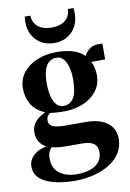

<svg xmlns="http://www.w3.org/2000/svg" viewBox="-107 -832 770 1140"><g transform="rotate(-10 278.0 -262.0)"><path d="M248 244.5Q205.5 244.5 163.2 238Q121 231.5 86.2 217Q51.5 202.5 30.5 178Q9.5 153.5 9.5 117Q9.5 90.5 23.2 69.5Q37 48.5 61.2 34Q85.5 19.5 117 14Q89.5 -2 75.8 -25Q62 -48 62 -80Q62 -105 72.8 -125Q83.5 -145 102.5 -160.5Q121.5 -176 146 -187Q90 -210.5 65.2 -253.2Q40.5 -296 40.5 -348.5Q40.5 -404 72.5 -444.2Q104.5 -484.5 157.2 -506Q210 -527.5 272.5 -527.5Q332.5 -527.5 373.8 -514.2Q415 -501 441 -474.5Q452 -498 474 -514.2Q496 -530.5 526.5 -530.5H551.5V-434.5L466.5 -434Q472.5 -427.5 477 -413.5Q481.5 -399.5 484.2 -382.8Q487 -366 487 -351.5Q487 -296 456 -255.8Q425 -215.5 372.8 -194Q320.5 -172.5 256 -172.5Q235.5 -172.5 212.5 -174Q189.5 -175.5 173.5 -178Q164 -170.5 157.8 -160.8Q151.5 -151 151.5 -135.5Q151.5 -110 174.8 -99.2Q198 -88.5 256 -88.5H371Q429 -88.5 468.5 -72.8Q508 -57 528.5 -27.5Q549 2 549 42Q549 89.5 526 127Q503 164.5 461.8 190.5Q420.5 216.5 365.8 230.5Q311 244.5 248 244.5ZM263.5 208Q312.5 208 348.2 196.2Q384 184.5 403.2 160.5Q422.5 136.5 422.5 100Q422.5 78 413.2 63.5Q404 49 383.2 41.2Q362.5 33.5 328 33.5H234.5Q208 33.5 185.8 30.8Q163.5 28 147.5 24Q138 33.5 131.2 48.5Q124.5 63.5 124.5 91.5Q124.5 131.5 144.2 157.2Q164 183 195.8 195.2Q227.5 207.5 263.5 208ZM261 -205.5Q302 -205.5 322.8 -240.5Q343.5 -275.5 343.5 -350.5Q343.5 -392 335 -424.5Q326.5 -457 309.8 -475.8Q293 -494.5 268 -494.5Q241.5 -494.5 223 -479.5Q204.5 -464.5 194.8 -433Q185 -401.5 185 -353Q185 -310.5 193.2 -277Q201.5 -243.5 218.2 -224.5Q235 -205.5 261 -205.5ZM272.5 -582.5Q228.5 -582.5 194.8 -601.8Q161 -621 142 -655.2Q123 -689.5 123 -734.5Q123 -744.5 123.5 -752.2Q124 -760 125 -767.5H159.5Q159.5 -762.5 160 -756.8Q160.5 -751 162 -745Q167.5 -723.5 181.8 -708Q196 -692.5 218.8 -684.2Q241.5 -676 272.5 -676Q303 -676 325.8 -684.2Q348.5 -692.5 362.8 -708Q377 -723.5 382.5 -745Q384 -751 384.5 -756.8Q385 -762.5 385 -767.5H419Q420 -760 420.5 -752.2Q421 -744.5 421 -734.5Q421 -689.5 402 -655.2Q383 -621 349.5 -601.8Q316 -582.5 272.5 -582.5Z"/></g></svg>

Font: Merriweather 120pt
Style: Bold
Weight: 700
Designer: Eben Sorkin
Foundry: Eben Sorkin
Version: Version 2.100